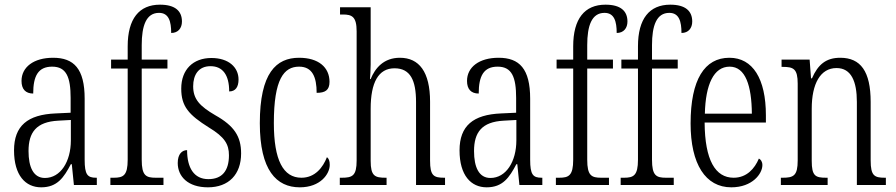

<svg xmlns="http://www.w3.org/2000/svg" viewBox="-20 -791 3831 821"><path d="M156 10C225 10 253 -32 283 -89H287L296 0H394V-31H391C354 -31 342 -44 342 -108V-369C342 -497 296 -544 207 -544C124 -544 72 -504 72 -445C72 -410 89 -391 122 -391C122 -466 143 -506 203 -506C264 -506 282 -461 282 -372V-309L218 -306C98 -301 40 -253 40 -148C40 -41 89 10 156 10ZM172 -30C123 -30 102 -76 102 -145C102 -225 135 -270 229 -275L283 -278V-191C283 -100 239 -30 172 -30Z M452 0H679V-31H646C604 -31 586 -40 586 -108V-498H696V-536H586V-598C586 -681 605 -736 660 -736C702 -736 712 -699 712 -650C742 -650 758 -671 758 -699C758 -744 729 -771 664 -771C575 -771 526 -711 526 -593V-536H455V-498H526V-108C526 -40 507 -31 466 -31H452Z M869 10C958 10 1011 -45 1011 -135C1011 -208 981 -253 901 -298C834 -337 806 -367 806 -422C806 -471 829 -508 880 -508C932 -508 960 -471 960 -400C987 -400 1000 -419 1000 -451C1000 -503 958 -543 884 -543C806 -543 755 -494 755 -412C755 -336 787 -300 873 -246C941 -205 959 -174 959 -127C959 -60 929 -25 871 -25C809 -25 780 -74 780 -149C759 -149 740 -133 740 -94C740 -36 784 10 869 10Z M1262 10C1350 10 1390 -47 1390 -86C1390 -103 1386 -113 1378 -119C1361 -75 1327 -31 1269 -31C1191 -31 1151 -106 1151 -265C1151 -453 1194 -506 1259 -506C1316 -506 1334 -461 1334 -394C1370 -394 1389 -405 1389 -441C1389 -503 1342 -544 1259 -544C1161 -544 1091 -479 1091 -264C1091 -63 1162 10 1262 10Z M1433 0H1633V-31H1629C1583 -31 1565 -38 1565 -103V-326C1565 -438 1598 -499 1667 -499C1735 -499 1759 -447 1759 -355V0H1883V-31H1879C1834 -31 1819 -40 1819 -104V-356C1819 -484 1772 -544 1690 -544C1621 -544 1584 -500 1565 -453H1562C1563 -465 1565 -492 1565 -515V-760H1434V-729H1446C1485 -729 1505 -720 1505 -657V-105C1505 -39 1487 -31 1441 -31H1433Z M2061 10C2130 10 2158 -32 2188 -89H2192L2201 0H2299V-31H2296C2259 -31 2247 -44 2247 -108V-369C2247 -497 2201 -544 2112 -544C2029 -544 1977 -504 1977 -445C1977 -410 1994 -391 2027 -391C2027 -466 2048 -506 2108 -506C2169 -506 2187 -461 2187 -372V-309L2123 -306C2003 -301 1945 -253 1945 -148C1945 -41 1994 10 2061 10ZM2077 -30C2028 -30 2007 -76 2007 -145C2007 -225 2040 -270 2134 -275L2188 -278V-191C2188 -100 2144 -30 2077 -30Z M2357 0H2584V-31H2551C2509 -31 2491 -40 2491 -108V-498H2601V-536H2491V-598C2491 -681 2510 -736 2565 -736C2607 -736 2617 -699 2617 -650C2647 -650 2663 -671 2663 -699C2663 -744 2634 -771 2569 -771C2480 -771 2431 -711 2431 -593V-536H2360V-498H2431V-108C2431 -40 2412 -31 2371 -31H2357Z M2634 0H2861V-31H2828C2786 -31 2768 -40 2768 -108V-498H2878V-536H2768V-598C2768 -681 2787 -736 2842 -736C2884 -736 2894 -699 2894 -650C2924 -650 2940 -671 2940 -699C2940 -744 2911 -771 2846 -771C2757 -771 2708 -711 2708 -593V-536H2637V-498H2708V-108C2708 -40 2689 -31 2648 -31H2634Z M3107 10C3197 10 3240 -48 3240 -85C3240 -100 3233 -109 3225 -113C3207 -70 3173 -31 3117 -31C3039 -31 2994 -106 2993 -267H3255V-298C3255 -454 3199 -544 3099 -544C2993 -544 2933 -451 2933 -263C2933 -89 2997 10 3107 10ZM3195 -305H2994C2997 -430 3032 -506 3100 -506C3168 -506 3194 -424 3195 -305Z M3319 0H3519V-31H3513C3467 -31 3451 -38 3451 -103V-326C3451 -433 3488 -500 3557 -500C3620 -500 3644 -443 3644 -355V0H3768V-31H3764C3719 -31 3703 -39 3703 -105V-355C3703 -486 3660 -544 3573 -544C3513 -544 3478 -516 3452 -456H3448L3442 -536H3322V-505H3327C3373 -505 3391 -497 3391 -433V-105C3391 -39 3373 -31 3326 -31H3319Z"/></svg>

Font: Noto Serif Lao ExtraCondensed Light
Style: Regular
Weight: 300
Width: 2
Designer: Monotype Design Team
Foundry: Monotype Imaging Inc.
Version: Version 2.003